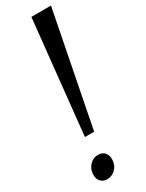

<svg xmlns="http://www.w3.org/2000/svg" viewBox="-232 -911 724 954"><g transform="rotate(-30 130.0 -434.0)"><path d="M148 -877.5H260.5L133 -227.5H80ZM22.5 -47Q24 -78 44.2 -98.2Q64.5 -118.5 90.5 -118.5Q117.5 -118.5 130.2 -102Q143 -85.5 141.5 -61.5Q140 -29 119.2 -9.5Q98.5 10 71 10Q49.5 10 35.2 -5.2Q21 -20.5 22.5 -47Z"/></g></svg>

Font: Merriweather 60pt
Style: Italic
Weight: 400
Italic angle: -7.8°
Version: Version 2.101